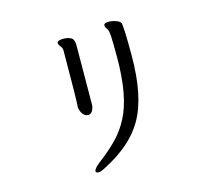

<svg xmlns="http://www.w3.org/2000/svg" viewBox="-113 -872 1226 1095"><g transform="rotate(-15 500.0 -324.5)"><path d="M369 -248Q331 -248 320 -303V-308Q324 -344 325 -639Q325 -656 314.5 -667.5Q304 -679 304 -689Q304 -705 340 -705Q368 -705 386 -695Q404 -685 404 -651L402 -302Q402 -285 394 -268Q386 -251 369 -248ZM340 83Q323 83 323 72Q323 58 359 29Q422 -18 469 -66Q516 -114 547 -175Q610 -296 610 -525Q610 -612 608 -648.5Q606 -685 596.5 -696Q587 -707 587 -717Q587 -732 615 -732Q635 -732 657 -724.5Q679 -717 685 -706Q693 -689 693 -513Q693 -269 617 -139Q548 -18 382 67Q353 83 340 83Z"/></g></svg>

Font: LXGW WenKai Lite
Style: Bold
Weight: 700
Designer: LXGW / Fontworks Inc.
Foundry: LXGW / Fontworks Inc.
Version: Version 1.330;April 28, 2024